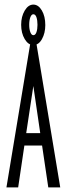

<svg xmlns="http://www.w3.org/2000/svg" viewBox="-20 -815 290 835"><path d="M190 0 163 -182H86L59 0H8L113 -634H137L242 0ZM125 -441 94 -236H155ZM125 -619Q103 -619 87.5 -645Q72 -671 72 -707Q72 -743 87.5 -769Q103 -795 125 -795Q147 -795 162 -769.5Q177 -744 177 -706Q177 -671 162.5 -645Q148 -619 125 -619ZM125 -662Q134 -662 138.5 -675Q143 -688 143 -707Q143 -727 138.5 -740Q134 -753 125 -753Q117 -753 112 -740Q107 -727 107 -707Q107 -688 112 -675Q117 -662 125 -662Z"/></svg>

Font: Inconsolata UltraCondensed
Style: Regular
Weight: 400
Width: 1
Monospace: yes
Designer: Raph Levien, Cyreal, Brenton Simpson
Foundry: Raph Levien, Cyreal, Google
Version: Version 3.001; ttfautohint (v1.8.2.53-6de2)